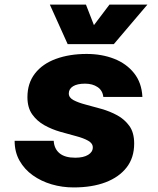

<svg xmlns="http://www.w3.org/2000/svg" viewBox="-20 -808 690 840"><path d="M302 12Q252 12 206 -1.5Q160 -15 123.5 -41Q87 -67 65.5 -105Q44 -143 44 -192H215Q217 -157 240.5 -137.5Q264 -118 309 -118Q345 -118 365.5 -130.5Q386 -143 386 -163Q386 -181 365.5 -192.5Q345 -204 312.5 -212.5Q280 -221 243.5 -231.5Q207 -242 174.5 -260Q142 -278 121 -307.5Q100 -337 100 -383Q100 -444 133 -486.5Q166 -529 225 -550.5Q284 -572 359 -572Q425 -572 479 -551Q533 -530 566.5 -488Q600 -446 603 -384H432Q429 -412 407 -427Q385 -442 352 -442Q318 -442 299.5 -430.5Q281 -419 281 -399Q281 -381 301.5 -370Q322 -359 354.5 -350.5Q387 -342 424 -331.5Q461 -321 493 -303.5Q525 -286 546 -257Q567 -228 567 -180Q567 -118 534 -75.5Q501 -33 442 -10.5Q383 12 302 12ZM198 -788H356L391 -698L459 -788H625L478 -615H276Z"/></svg>

Font: Azeret Mono Thin ExtraBold
Style: Italic
Weight: 800
Italic angle: -12°
Version: Version 1.002